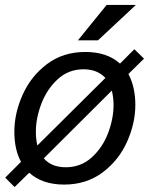

<svg xmlns="http://www.w3.org/2000/svg" viewBox="-20 -732 606 776"><path d="M527 -308Q527 -234 493.5 -159Q460 -84 394.5 -35Q329 14 239 14Q151 14 98 -34L39 24L1 -14L65 -78Q38 -127 38 -200Q38 -274 71.5 -349Q105 -424 170 -473Q235 -522 325 -522Q413 -522 465 -475L523 -533L562 -495L499 -433Q527 -380 527 -308ZM125 -200Q125 -170 131 -144L406 -417Q373 -452 318 -452Q257 -452 213.5 -412Q170 -372 147.5 -313.5Q125 -255 125 -200ZM439 -308Q439 -336 432 -366L157 -92Q188 -56 246 -56Q307 -56 351 -96Q395 -136 417 -194.5Q439 -253 439 -308ZM295 -569 411 -712H529L376 -569Z"/></svg>

Font: CST
Style: Italic
Weight: 400
Italic angle: -14°
Version: Version 1.00